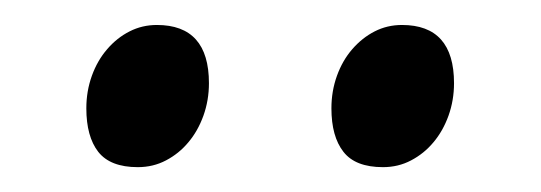

<svg xmlns="http://www.w3.org/2000/svg" viewBox="-20 -682 431 153"><path d="M341.8 -615.7Q341.8 -602.1 337.4 -589.8Q333 -577.6 325.4 -568.6Q317.9 -559.6 307.6 -554.2Q297.4 -548.8 285.2 -548.8Q263.2 -548.8 253.7 -561Q244.1 -573.2 244.1 -595.7Q244.1 -609.4 248.5 -621.6Q252.9 -633.8 260.7 -642.8Q268.6 -651.9 278.6 -657Q288.6 -662.1 300.3 -662.1Q341.8 -662.1 341.8 -615.7ZM146.5 -615.7Q146.5 -602.1 142.1 -589.8Q137.7 -577.6 130.1 -568.6Q122.6 -559.6 112.3 -554.2Q102.1 -548.8 89.8 -548.8Q67.9 -548.8 58.3 -561Q48.8 -573.2 48.8 -595.7Q48.8 -609.4 53.2 -621.6Q57.6 -633.8 65.4 -642.8Q73.2 -651.9 83.3 -657Q93.3 -662.1 105 -662.1Q146.5 -662.1 146.5 -615.7Z"/></svg>

Font: Gentium Kaktovik
Style: Regular
Weight: 400
Designer: J. Victor Gaultney and Annie Olsen
Foundry: SIL International
Version: Version 1.102; 2013; Maintenance release